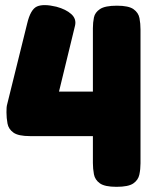

<svg xmlns="http://www.w3.org/2000/svg" viewBox="-20 -714 591 742"><path d="M430 8Q385 8 366 -5.5Q347 -19 343 -40.5Q339 -62 339 -84V-188H96Q51 -188 32 -201.5Q13 -215 9 -236.5Q5 -258 5 -280Q5 -291 5.5 -298Q6 -305 8 -312L85 -623Q98 -678 123 -689Q148 -700 198 -688Q235 -678 255.5 -659.5Q276 -641 270 -615L208 -360H339V-605Q339 -627 343 -646.5Q347 -666 366.5 -679Q386 -692 432 -692Q477 -692 496 -678.5Q515 -665 519 -644Q523 -623 523 -600V-83Q523 -60 518.5 -39Q514 -18 495 -5Q476 8 430 8Z"/></svg>

Font: Fredoka
Style: Bold
Weight: 700
Designer: Ben Nathan
Foundry: Milena B. Brandão, Ben Nathan
Version: Version 2.001